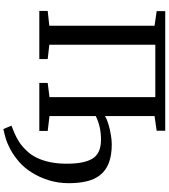

<svg xmlns="http://www.w3.org/2000/svg" viewBox="49 -832 995 1133"><g transform="rotate(90 546.5 -265.5)"><path d="M45.5 -743H751.5V-692.5L665 -680V-60L752.5 -49.5V0H469.5V-49.5L553 -60V-684.5H244V-59L328.5 -49.5V0H44.5V-49.5L132 -59V-680L45.5 -692.5ZM741.5 212 721.5 164.5Q743.5 156 768 145.5Q792.5 135 818.2 118.5Q844 102 869 75Q894 50 911 14.8Q928 -20.5 937 -64.8Q946 -109 946 -160Q946.5 -264 915.8 -314Q885 -364 804.5 -364Q765 -364 731.2 -356.5Q697.5 -349 665.5 -333.5L658.5 -362L665.5 -387.5Q684 -399.5 714.8 -408.5Q745.5 -417.5 777.2 -422.5Q809 -427.5 831 -427.5Q898 -427.5 942.5 -409.8Q987 -392 1013 -359Q1039 -326 1050 -279Q1061 -232 1061 -173.5Q1061 -111.5 1043.8 -56.2Q1026.5 -1 998.5 43.8Q970.5 88.5 936.5 118Q897 152 861 171Q825 190 794.8 198.8Q764.5 207.5 741.5 212Z"/></g></svg>

Font: Merriweather 24pt Medium
Style: Regular
Weight: 500
Designer: Eben Sorkin
Foundry: Eben Sorkin
Version: Version 2.100